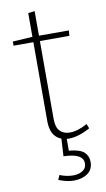

<svg xmlns="http://www.w3.org/2000/svg" viewBox="-96 -693 526 955"><g transform="rotate(-10 167.5 -215.0)"><path d="M209 7Q168 7 143 -18.5Q118 -44 118 -98V-496H18V-517L118 -523V-643L151 -647V-523H302L300 -496H151V-102Q151 -60 169.5 -41Q188 -22 219 -22Q259 -22 308 -49L317 -26Q257 7 209 7ZM198 217Q180 217 160 212.5Q140 208 121 200L131 177Q165 191 198 191Q227 191 246.5 178.5Q266 166 266 142Q266 91 167 89L172 0H198V66Q254 71 274.5 90.5Q295 110 295 139Q295 178 267 197.5Q239 217 198 217Z"/></g></svg>

Font: Bitter ExtraLight
Style: Regular
Weight: 200
Designer: Sol Matas, and Bitter project Authors
Foundry: Sol Matas
Version: Version 2.001